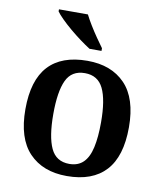

<svg xmlns="http://www.w3.org/2000/svg" viewBox="-86 -835 773 915"><g transform="rotate(10 300.5 -378.0)"><path d="M299 10Q183 10 116.5 -59.5Q50 -129 50 -270Q50 -410 113.5 -479Q177 -548 302 -548Q418 -548 484.5 -479Q551 -410 551 -270Q551 -129 487 -59.5Q423 10 299 10ZM301 -49Q343 -49 368.5 -74Q394 -99 405 -148.5Q416 -198 416 -270Q416 -379 389.5 -433.5Q363 -488 300 -488Q236 -488 210.5 -433.5Q185 -379 185 -270Q185 -161 211 -105Q237 -49 301 -49ZM301 -606Q279 -620 252.5 -639.5Q226 -659 200 -681Q174 -703 154 -723Q134 -743 125 -756V-766H265Q276 -744 292.5 -717Q309 -690 327 -664Q345 -638 359 -619V-606Z"/></g></svg>

Font: Noto Rashi Hebrew SemiBold
Style: Regular
Weight: 600
Version: Version 1.006